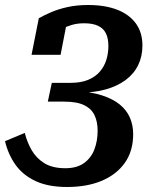

<svg xmlns="http://www.w3.org/2000/svg" viewBox="-39 -673 619 767"><path d="M229 74Q309 74 368 49Q427 24 460 -23Q493 -70 493 -137Q493 -173 480 -203Q467 -233 439.5 -255.5Q412 -278 368.5 -292Q325 -306 264 -310L315 -291L320 -317L280 -303Q338 -303 384 -316Q430 -329 463 -353.5Q496 -378 513 -413Q530 -448 530 -491Q530 -543 504 -579Q478 -615 429.5 -634Q381 -653 313 -653Q267 -653 229.5 -644.5Q192 -636 163.5 -623.5Q135 -611 116 -600L87 -454H203L228 -583Q216 -582 207.5 -578Q199 -574 193 -567Q187 -560 183 -552Q179 -544 178 -537Q191 -548 208.5 -557.5Q226 -567 248 -573.5Q270 -580 297 -580Q331 -580 352.5 -570Q374 -560 384 -540Q394 -520 394 -489Q394 -461 386 -434.5Q378 -408 360 -387Q342 -366 313 -354Q284 -342 242 -342H168L152 -267H218Q269 -267 298 -252.5Q327 -238 339 -212Q351 -186 351 -151Q351 -110 338 -76Q325 -42 296.5 -21.5Q268 -1 222 -1Q170 -1 137.5 -21.5Q105 -42 87 -74Q69 -106 60 -142L-19 -109Q-6 -55 23.5 -14Q53 27 103.5 50.5Q154 74 229 74Z"/></svg>

Font: Roboto Serif 20pt SemiBold
Style: Italic
Weight: 600
Italic angle: -10°
Version: Version 1.007